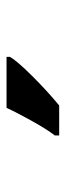

<svg xmlns="http://www.w3.org/2000/svg" viewBox="172 -978 200 584"><g transform="rotate(-90 272.0 -686.0)"><path d="M151.9 -606V-619.1Q171.9 -645 198.2 -692.9Q224.6 -740.7 235.8 -766.1H391.1V-755.9Q379.4 -734.9 333 -688.2Q286.6 -641.6 243.2 -606Z"/></g></svg>

Font: TypoPRO Open Sans Condensed
Style: Bold
Weight: 700
Width: 3
Foundry: Ascender Corporation
Version: Version 1.11